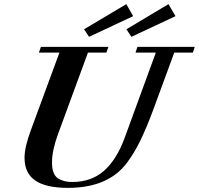

<svg xmlns="http://www.w3.org/2000/svg" viewBox="-20 -888 954 921"><path d="M407.2 -711.4 383.3 -747.6 585.9 -868.2 618.7 -810.5ZM610.4 -711.4 586.4 -747.6 788.1 -868.2 821.8 -810.5ZM305.7 13.2Q200.2 13.2 148.9 -22.2Q97.7 -57.6 97.7 -131.3Q97.7 -182.6 128.9 -266.1L265.1 -635.7H166.5L176.3 -663.1H500L490.2 -635.7H401.9L258.8 -246.1Q229.5 -166.5 229.5 -109.9Q229.5 -94.2 231 -82.5Q232.4 -70.8 238.3 -57.1Q244.1 -43.5 254.4 -35.2Q264.6 -26.9 283.2 -21Q301.8 -15.1 327.6 -15.1Q418 -15.1 479 -68.8Q540 -122.6 578.6 -228.5L727.5 -635.7H629.9L639.2 -663.1H914.1L905.3 -635.7H815.9L714.8 -360.8Q682.6 -274.4 653.6 -214.6Q624.5 -154.8 590.3 -108.9Q500.5 13.2 305.7 13.2Z"/></svg>

Font: Elstob 18pt
Style: Bold Italic
Weight: 700
Italic angle: -20°
Designer: Peter S. Baker
Version: Version 1.015